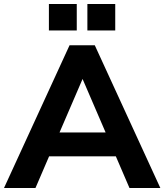

<svg xmlns="http://www.w3.org/2000/svg" viewBox="-31 -938 820 958"><path d="M615 0 547 -158H214L146 0H-11L316 -712H442L769 0ZM266 -277H496L381 -544ZM213 -918H352V-786H213ZM405 -918H544V-786H405Z"/></svg>

Font: Muli ExtraBold
Style: Regular
Weight: 800
Designer: Vernon Adams
Foundry: Vernon Adams
Version: Version 2.000